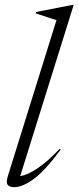

<svg xmlns="http://www.w3.org/2000/svg" viewBox="-20 -762 324 792"><path d="M213 -679Q199.5 -683.5 174 -691.5Q148.5 -699.5 127 -707L129 -712.5L279.5 -742H284L63.5 -36Q87.5 -38 129.2 -64Q171 -90 226 -148L230 -144.5Q166 -58 119.5 -24Q73 10 39 10Q18 10 11.2 -0.2Q4.5 -10.5 12.5 -36Z"/></svg>

Font: Newsreader 72pt Light
Style: Italic
Weight: 300
Italic angle: -17°
Designer: Hugues Gentile
Foundry: Production Type
Version: Version 1.003; ttfautohint (v1.8.3)